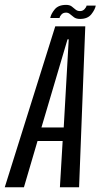

<svg xmlns="http://www.w3.org/2000/svg" viewBox="-55 -786 422 806"><path d="M-35 0 177 -675.5H303L277 0H196.5L208 -194H102.5L45.5 0ZM119 -251H212.5L233.5 -621H228.5ZM281 -706.5Q265.5 -706.5 256 -713.2Q246.5 -720 239.2 -726.5Q232 -733 222.5 -733Q210 -733 203 -725.2Q196 -717.5 195 -710.5H156Q159 -727.5 174.5 -746.5Q190 -765.5 222.5 -765.5Q237.5 -765.5 246 -759Q254.5 -752.5 262 -746Q269.5 -739.5 281 -739.5Q292 -739.5 299.5 -747.2Q307 -755 308.5 -762.5H347Q344 -746 328.5 -726.2Q313 -706.5 281 -706.5Z"/></svg>

Font: Anybody Condensed Regular
Style: Italic
Weight: 400
Width: 3
Italic angle: -10°
Designer: Tyler Finck
Foundry: Etcetera Type Company
Version: Version 1.010; ttfautohint (v1.8.3) -l 8 -r 50 -G 200 -x 14 